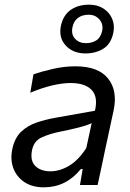

<svg xmlns="http://www.w3.org/2000/svg" viewBox="-20 -791 558 821"><path d="M167.5 10Q118 10 84.5 -12.2Q51 -34.5 37 -72Q23 -109.5 33 -155Q43 -201.5 70.2 -227.5Q97.5 -253.5 135.2 -266.5Q173 -279.5 214.5 -287L386 -317.5Q400 -377.5 371.5 -406.8Q343 -436 282 -436Q248 -436 204.5 -426Q161 -416 109.5 -394.5L123 -473Q157 -485 205.8 -496.2Q254.5 -507.5 302 -507.5Q400.5 -507.5 442.2 -455.2Q484 -403 465.5 -317Q460.5 -294.5 454.8 -268.2Q449 -242 442.5 -210.5L429.5 -150.5Q422.5 -117.5 414.8 -80.5Q407 -43.5 397.5 0H322L333.5 -68H325.5Q262.5 10 167.5 10ZM196 -58.5Q235.5 -58.5 275.5 -82.2Q315.5 -106 349 -158L372 -264.5Q363 -260 349 -255.2Q335 -250.5 308.5 -243.8Q282 -237 235 -227.5Q190.5 -218.5 157.8 -203.2Q125 -188 117 -149Q108 -104 131 -81.2Q154 -58.5 196 -58.5ZM345.5 -562.5Q292.5 -562.5 261.2 -596.2Q230 -630 240.5 -681Q250.5 -726.5 282.5 -748.8Q314.5 -771 361 -771Q396.5 -771 422 -754.8Q447.5 -738.5 459.2 -711.5Q471 -684.5 465 -653Q455.5 -604 422.5 -583.2Q389.5 -562.5 345.5 -562.5ZM347 -606.5Q374 -606.5 392.5 -618.8Q411 -631 417 -659.5Q422.5 -688 405 -708Q387.5 -728 359.5 -728Q332 -728 313.8 -714.8Q295.5 -701.5 290 -675Q283.5 -644 301 -625.2Q318.5 -606.5 347 -606.5Z"/></svg>

Font: Commissioner
Style: Italic
Weight: 400
Italic angle: -12°
Designer: Kostas Bartsokas
Foundry: Kostas Bartsokas
Version: Version 1.000; ttfautohint (v1.8.3)